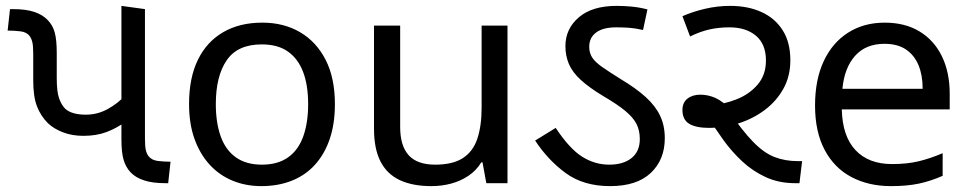

<svg xmlns="http://www.w3.org/2000/svg" viewBox="-20 -623 3301 653"><path d="M264 -161Q225 -161 194 -173Q163 -185 143 -204Q118 -229 105.5 -262Q93 -295 93 -350V-440Q93 -467 90 -479.5Q87 -492 81 -500Q71 -514 49 -516.5Q27 -519 6 -519L14 -592H24Q68 -592 96.5 -582.5Q125 -573 142 -555Q159 -538 166 -513Q173 -488 173 -443V-357Q173 -311 181 -288.5Q189 -266 202 -253Q213 -243 230.5 -238Q248 -233 272 -233Q312 -233 347 -252.5Q382 -272 405 -298V-208Q377 -187 342.5 -174Q308 -161 264 -161ZM542 0Q499 0 470 -9.5Q441 -19 424 -37Q408 -54 400.5 -79Q393 -104 393 -148V-603L473 -592V-152Q473 -125 476 -112.5Q479 -100 485 -92Q496 -78 517.5 -75.5Q539 -73 560 -73L552 0Z M1119 -269Q1119 -202 1101.5 -150.5Q1084 -99 1051.5 -63Q1019 -27 972.5 -8.5Q926 10 869 10Q816 10 771 -8.5Q726 -27 693 -63Q660 -99 641.5 -150.5Q623 -202 623 -269Q623 -358 653 -419.5Q683 -481 739 -513.5Q795 -546 872 -546Q945 -546 1000.5 -513.5Q1056 -481 1087.5 -419.5Q1119 -358 1119 -269ZM714 -269Q714 -206 730.5 -159.5Q747 -113 782 -88Q817 -63 871 -63Q925 -63 960 -88Q995 -113 1011.5 -159.5Q1028 -206 1028 -269Q1028 -333 1011 -378Q994 -423 959.5 -447.5Q925 -472 870 -472Q788 -472 751 -418Q714 -364 714 -269Z M1706 -536V0H1634L1621 -71H1617Q1600 -43 1573 -25Q1546 -7 1514 1.5Q1482 10 1447 10Q1383 10 1339.5 -10.5Q1296 -31 1274 -74Q1252 -117 1252 -185V-536H1341V-191Q1341 -127 1370 -95Q1399 -63 1460 -63Q1520 -63 1554.5 -85.5Q1589 -108 1603.5 -151.5Q1618 -195 1618 -257V-536Z M2055 10Q1965 10 1904.5 -34Q1844 -78 1800 -145L1870 -188Q1917 -117 1960 -90Q2003 -63 2052 -63Q2100 -63 2128 -85.5Q2156 -108 2156 -150Q2156 -179 2145 -201Q2134 -223 2107 -245.5Q2080 -268 2032 -296Q1984 -325 1955.5 -351Q1927 -377 1915 -405Q1903 -433 1903 -466Q1903 -525 1948.5 -564Q1994 -603 2077 -603Q2103 -603 2129 -600.5Q2155 -598 2182 -591L2167 -521Q2141 -527 2120 -528.5Q2099 -530 2076 -530Q2031 -530 2007.5 -512.5Q1984 -495 1984 -464Q1984 -443 1994 -427.5Q2004 -412 2027.5 -395.5Q2051 -379 2091 -354Q2143 -323 2176 -293Q2209 -263 2225 -229.5Q2241 -196 2241 -153Q2241 -80 2193.5 -35Q2146 10 2055 10Z M2684 0Q2629 0 2584.5 -20.5Q2540 -41 2504.5 -74Q2469 -107 2440.5 -146.5Q2412 -186 2388 -225L2396 -265Q2441 -268 2484.5 -285Q2528 -302 2556.5 -335Q2585 -368 2585 -417Q2585 -473 2551 -501.5Q2517 -530 2461 -530Q2425 -530 2393.5 -523Q2362 -516 2327 -499L2301 -568Q2338 -584 2379.5 -593.5Q2421 -603 2463 -603Q2524 -603 2570 -582Q2616 -561 2642 -520Q2668 -479 2668 -418Q2668 -364 2644.5 -321.5Q2621 -279 2581 -249Q2541 -219 2492 -203.5Q2443 -188 2393 -188Q2347 -188 2324 -202Q2301 -216 2301 -249Q2301 -274 2318 -287.5Q2335 -301 2362 -301Q2388 -301 2413 -290Q2438 -279 2471 -246H2458Q2505 -178 2541.5 -140.5Q2578 -103 2614 -89Q2650 -75 2694 -75H2708L2699 0Z M2989 -546Q3058 -546 3107.5 -516Q3157 -486 3183.5 -431.5Q3210 -377 3210 -304V-251H2843Q2845 -160 2889.5 -112.5Q2934 -65 3014 -65Q3065 -65 3104.5 -74.5Q3144 -84 3186 -102V-25Q3145 -7 3105 1.5Q3065 10 3010 10Q2934 10 2875.5 -21Q2817 -52 2784.5 -113.5Q2752 -175 2752 -264Q2752 -352 2781.5 -415Q2811 -478 2864.5 -512Q2918 -546 2989 -546ZM2988 -474Q2925 -474 2888.5 -433.5Q2852 -393 2845 -321H3118Q3118 -367 3104 -401Q3090 -435 3061.5 -454.5Q3033 -474 2988 -474Z"/></svg>

Font: guzrati15
Style: Regular
Weight: 400
Designer: Jelle Bosma - Monotype Design Team
Foundry: Monotype Imaging Inc.
Version: Version 2.006